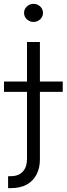

<svg xmlns="http://www.w3.org/2000/svg" viewBox="-56 -757 340 981"><path d="M82 -542.5H147.9V54.7Q148.4 101.1 130.6 134.8Q112.8 168.5 80.1 186.3Q47.4 204.1 1.5 204.1H-14.6V143.1H0Q38.6 143.1 60.3 119.9Q82 96.7 82 53.7ZM-35.6 -287.6V-340.3H264.6V-287.6ZM115.2 -645Q95.7 -645 81.3 -658.4Q66.9 -671.9 66.9 -690.9Q66.9 -710.4 81.3 -723.9Q95.7 -737.3 115.2 -737.3Q135.3 -737.3 149.4 -723.9Q163.6 -710.4 163.6 -690.9Q163.6 -671.9 149.4 -658.4Q135.3 -645 115.2 -645Z"/></svg>

Font: Inter 16pt Light
Style: Regular
Weight: 300
Version: Version 4.001;git-66647c0bb